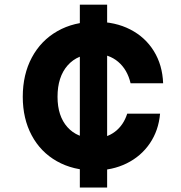

<svg xmlns="http://www.w3.org/2000/svg" viewBox="-20 -727 790 840"><path d="M329.3 -706.6H448.7V93.4H329.3ZM79.6 -303.6Q79.6 -401.2 119.4 -475.5Q159.2 -549.8 231.2 -590.8Q303.1 -631.8 398.3 -631.8Q484.3 -631.8 549.9 -598.1Q615.5 -564.4 653.1 -503.5Q690.7 -442.7 693.7 -362.7H551.3Q537.3 -422.5 496.9 -456.7Q456.5 -491 397 -491Q320.1 -491 275.9 -440.9Q231.7 -390.7 231.7 -303.6Q231.7 -219.1 275.1 -170.6Q318.4 -122.2 393.6 -122.2Q445.2 -122.2 482.9 -150.7Q520.6 -179.3 536.6 -229.8H680.3Q673.9 -156.1 635.5 -99.7Q597.1 -43.3 534.3 -12.3Q471.5 18.6 393.8 18.6Q299.9 18.6 228.7 -21.7Q157.5 -62 118.6 -135Q79.6 -208 79.6 -303.6Z"/></svg>

Font: Martian Mono Custom sWd Rg
Style: Regular
Weight: 400
Width: 6
Monospace: yes
Designer: Alex Havermale
Foundry: Evil Martians
Version: Version 1.000